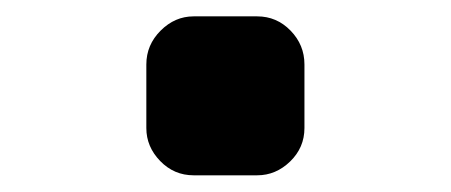

<svg xmlns="http://www.w3.org/2000/svg" viewBox="-20 -210 540 230"><path d="M288.1 -190.4Q311.5 -190.4 328.1 -173.3Q344.7 -156.2 344.7 -132.8V-56.6Q344.7 -33.2 327.6 -16.6Q310.5 0 288.1 0H211.9Q188.5 0 171.9 -17.1Q155.3 -34.2 155.3 -56.6V-132.8Q155.3 -156.2 172.4 -173.3Q189.5 -190.4 211.9 -190.4Z"/></svg>

Font: Rounded Mgen+ 2m bold
Style: Bold
Weight: 700
Designer: [Source Han Sans]
Ryoko NISHIZUKA  (kana & ideographs); Paul D. Hunt (Latin, Greek & Cyrillic); Wenlong ZHANG  (bopomofo
Version: Version 1.059.20150602